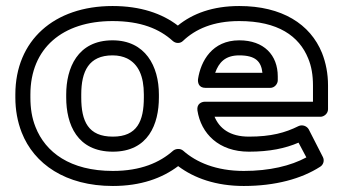

<svg xmlns="http://www.w3.org/2000/svg" viewBox="-20 -583 1150 638"><path d="M354 -513C448 -513 510 -487 554 -447C564 -438 579 -438 588 -447C629 -486 688 -513 775 -513C904 -513 974 -463 1004 -389C1015 -363 1020 -333 1020 -299V-245H661C651 -245 633 -239 636 -216C648 -139 707 -79 807 -79C876 -79 928 -90 972 -109L998 -60C946 -32 876 -15 790 -15C698 -15 632 -44 589 -82C579 -91 563 -89 555 -82C511 -43 448 -15 355 -15C213 -15 131 -77 98 -161C86 -191 81 -223 81 -259V-269C81 -423 188 -513 354 -513ZM31 -269V-259C31 -218 38 -179 52 -143C93 -38 198 35 355 35C448 35 519 9 572 -31C625 9 698 35 790 35C895 35 982 11 1044 -29C1054 -35 1059 -49 1053 -61L1006 -153C1000 -164 985 -170 972 -164C928 -142 881 -129 807 -129C743 -129 709 -157 693 -195H1045C1056 -195 1070 -205 1070 -220V-299C1070 -338 1063 -374 1050 -407C1011 -503 917 -563 775 -563C687 -563 620 -538 571 -498C519 -538 447 -563 354 -563C160 -563 31 -449 31 -269ZM354 -449C237 -449 200 -356 200 -269V-259C200 -170 236 -79 355 -79C473 -79 508 -171 508 -259V-269C508 -363 463 -449 354 -449ZM354 -399C374 -399 389 -395 402 -389C440 -370 458 -330 458 -269V-259C458 -181 436 -129 355 -129C273 -129 250 -180 250 -259V-269C250 -346 275 -399 354 -399ZM903 -329C903 -400 857 -449 775 -449C685 -449 647 -380 638 -320C637 -310 639 -291 663 -291H878C893 -291 903 -305 903 -316ZM852 -341H695C707 -375 728 -399 775 -399C830 -399 848 -378 852 -341Z"/></svg>

Font: Asimov
Style: XWidOu
Weight: 500
Designer: Google
Version: Version 2.000980; 2014